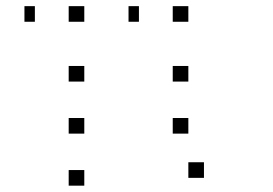

<svg xmlns="http://www.w3.org/2000/svg" viewBox="-20 -653 873 615"><path d="M633.3 -133.3V-83.3H583.3V-133.3ZM250 -108.3V-58.3H200V-108.3ZM583.3 -275V-225H533.3V-275ZM250 -275V-225H200V-275ZM583.3 -441.7V-391.7H533.3V-441.7ZM250 -441.7V-391.7H200V-441.7ZM583.3 -633.3V-583.3H533.3V-633.3ZM425 -633.3V-583.3H391.7V-633.3ZM250 -633.3V-583.3H200V-633.3ZM91.7 -633.3V-583.3H58.3V-633.3Z"/></svg>

Font: 0xA000-Boxes
Style: Boxes
Weight: 400
Version: Version 0.1